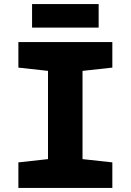

<svg xmlns="http://www.w3.org/2000/svg" viewBox="-20 -920 640 940"><path d="M70 0V-125L215 -141V-573L70 -589V-714H530V-589L384 -573V-141L530 -125V0ZM137 -785V-900H463V-785Z"/></svg>

Font: Noto Sans Mono Black
Style: Regular
Weight: 900
Designer: Monotype Design Team
Foundry: Monotype Imaging Inc.
Version: Version 2.014